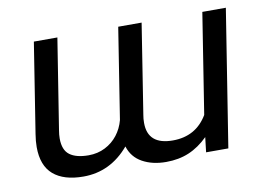

<svg xmlns="http://www.w3.org/2000/svg" viewBox="-63 -624 1013 730"><g transform="rotate(-10 443.5 -259.0)"><path d="M696.8 -141.1 757.8 -528.3H848.6L765.1 0H679.2L686 -57.6Q651.4 -23.4 612.1 -6.8Q572.8 9.8 523.9 9.8Q470.7 9.8 432.4 -11.5Q394 -32.7 380.9 -75.2Q309.1 9.8 204.6 9.8Q128.9 9.8 88.6 -24.9Q48.3 -59.6 48.3 -131.3Q48.3 -154.3 52.7 -181.2L107.4 -528.3H198.2L143.1 -180.2Q140.1 -162.6 140.1 -148.4Q140.1 -103.5 165 -85Q189.9 -66.4 237.8 -66.4Q272.9 -66.4 301.8 -81.1Q330.6 -95.7 350.1 -120.8Q369.6 -146 377.9 -177.7L433.1 -528.3H523.4L468.8 -180.7Q466.3 -167.5 466.3 -150.9Q466.3 -66.4 563 -66.4Q652.3 -66.4 696.8 -141.1Z"/></g></svg>

Font: Mardoto
Style: Italic
Weight: 400
Italic angle: -12°
Designer: Christian Robertson, Vahan Hovhannisyan
Foundry: Google
Version: Version 1.000